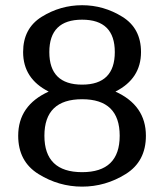

<svg xmlns="http://www.w3.org/2000/svg" viewBox="-20 -694 621 726"><path d="M290.5 11.7Q202.1 11.7 125.5 -35.9Q48.8 -83.5 48.8 -180.7Q48.8 -295.4 164.1 -347.7Q67.4 -396.5 67.4 -497.1Q67.4 -586.9 137.9 -630.6Q208.5 -674.3 290.5 -674.3Q372.1 -674.3 442.6 -630.6Q513.2 -586.9 513.2 -497.1Q513.2 -396.5 416.5 -347.7Q531.7 -295.4 531.7 -180.7Q531.7 -83.5 455.3 -35.9Q378.9 11.7 290.5 11.7ZM290.5 -374Q414.1 -374 414.1 -497.1Q414.1 -619.6 290.5 -619.6Q166.5 -619.6 166.5 -497.1Q166.5 -374 290.5 -374ZM290.5 -43Q432.6 -43 432.6 -180.7Q432.6 -318.8 290.5 -318.8Q147.9 -318.8 147.9 -180.7Q147.9 -43 290.5 -43Z"/></svg>

Font: Gayathri
Style: Bold
Weight: 700
Designer: Binoy Dominic <binoy.domenic@gmail.com>
Foundry: SMC
Version: Version 1.000